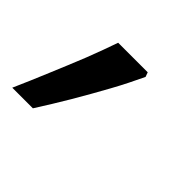

<svg xmlns="http://www.w3.org/2000/svg" viewBox="-114 -214 441 441"><g transform="rotate(45 106.5 6.5)"><path d="M24 129H-43C-31 102 -19 74 -7 45C5 16 17 -12 28 -40C39 -68 48 -93 56 -116H152L156 -105C145 -82 133 -57 118 -30C103 -3 88 24 72 51C56 78 40 104 24 129Z"/></g></svg>

Font: NameLogos Sans
Style: Italic
Weight: 500
Version: Version 0.1